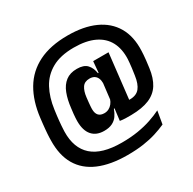

<svg xmlns="http://www.w3.org/2000/svg" viewBox="-181 -853 1213 1209"><g transform="rotate(-30 425.5 -248.0)"><path d="M360 -33Q303.5 -33 273 -68Q242.5 -103 242.5 -170.5Q242.5 -175.5 242.8 -181.8Q243 -188 243.5 -197.5Q244 -207 245.5 -222Q247 -237 250 -260Q256.5 -320 273.8 -364.5Q291 -409 322.8 -433.5Q354.5 -458 404 -458Q454.5 -458 477.5 -433.2Q500.5 -408.5 506.5 -367.5H536.5L503 -282Q503.5 -285.5 503.5 -289Q503.5 -292.5 503.5 -295.5Q503.5 -317.5 496.8 -333Q490 -348.5 476.5 -356.8Q463 -365 442.5 -365Q406.5 -365 389.8 -340.2Q373 -315.5 368 -272.5Q365.5 -250 364 -235.5Q362.5 -221 362 -212.5Q361.5 -204 361.2 -198.8Q361 -193.5 361 -189.5Q361 -159.5 375 -144.2Q389 -129 416.5 -129Q434 -129 448.8 -136.5Q463.5 -144 474.5 -157.5Q485.5 -171 491.5 -189.5L508.5 -124H481.5Q472.5 -98 458 -77.2Q443.5 -56.5 419.8 -44.8Q396 -33 360 -33ZM475.5 -38.5 489 -147 487.5 -164.5 507.5 -333 509.5 -349 518 -445 518.5 -448.5H630L585 -53.5ZM561.5 -126.5Q571 -125 578.5 -124.5Q586 -124 598.5 -124Q645.5 -124 669 -152.5Q692.5 -181 700.5 -239Q705 -267 707.5 -288.2Q710 -309.5 711.5 -325.2Q713 -341 713.5 -351Q716.5 -423.5 689 -475.5Q661.5 -527.5 602.8 -555.5Q544 -583.5 454.5 -583.5Q357 -583.5 294.5 -548.2Q232 -513 198.8 -450.8Q165.5 -388.5 154.5 -306.5Q151 -282.5 148.8 -263.2Q146.5 -244 145 -228Q143.5 -212 142.5 -198.8Q141.5 -185.5 141 -174.5Q140.5 -163.5 140 -154Q137.5 -35.5 206.2 25.5Q275 86.5 419 86.5Q483.5 86.5 537 77.8Q590.5 69 634.2 54.2Q678 39.5 713 22L697 115.5Q661.5 131.5 620 144.5Q578.5 157.5 527.5 165Q476.5 172.5 412 172.5Q288.5 172.5 204.2 136.5Q120 100.5 78 29Q36 -42.5 38.5 -149.5Q38.5 -160 39 -172.2Q39.5 -184.5 40.5 -198.5Q41.5 -212.5 43 -228.8Q44.5 -245 46.5 -263.8Q48.5 -282.5 51 -303.5Q64.5 -420 113 -501.8Q161.5 -583.5 247.5 -626.2Q333.5 -669 459 -669Q574.5 -669 655.5 -632.5Q736.5 -596 777.8 -525.5Q819 -455 814.5 -352Q814 -340 813 -323.8Q812 -307.5 809.5 -285.8Q807 -264 803 -234Q794 -165.5 766.5 -121.8Q739 -78 688 -56.8Q637 -35.5 556.5 -34.5Q536 -34 515.5 -34.8Q495 -35.5 475.5 -38.5Z"/></g></svg>

Font: Anek Bangla SemiBold
Style: Regular
Weight: 600
Designer: Sulekha Rajkumar (Bangla), Yesha Goshar (Latin)
Foundry: Ek Type
Version: Version 1.003